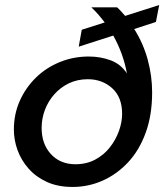

<svg xmlns="http://www.w3.org/2000/svg" viewBox="-20 -729 651 761"><path d="M268 12Q209 12 165.5 -8Q122 -28 93 -61Q64 -94 49.5 -134Q35 -174 35 -215Q35 -277 58.5 -329.5Q82 -382 122.5 -421.5Q163 -461 217 -483Q271 -505 332 -505Q378 -505 418.5 -490Q459 -475 483 -438Q476 -477 462.5 -514.5Q449 -552 429 -588L292 -544L304 -611L395 -640Q383 -656 370 -671Q357 -686 342 -700H444Q453 -692 460.5 -683.5Q468 -675 476 -666L611 -709L598 -642L512 -614Q548 -557 565.5 -492.5Q583 -428 583 -363Q583 -273 557.5 -203Q532 -133 487.5 -85.5Q443 -38 386.5 -13Q330 12 268 12ZM279 -78Q323 -78 357.5 -96.5Q392 -115 415.5 -145Q439 -175 451.5 -210Q464 -245 464 -278Q464 -344 424.5 -379.5Q385 -415 328 -415Q287 -415 253.5 -399Q220 -383 195.5 -355.5Q171 -328 158 -293.5Q145 -259 145 -222Q145 -158 182 -118Q219 -78 279 -78Z"/></svg>

Font: Rethink Sans Medium
Style: Italic
Weight: 500
Italic angle: -10°
Designer: The Rethink Sans project authors (Hans Thiessen). DM Sans designed by Colophon Foundry.
Foundry: Rethink Communications LLC
Version: Version 1.001